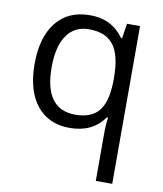

<svg xmlns="http://www.w3.org/2000/svg" viewBox="-82 -575 736 866"><g transform="rotate(10 285.5 -142.0)"><path d="M256.8 9.1Q160.8 9.1 106.2 -58.6Q52.1 -126.4 52.1 -248.5Q52.1 -370.6 106.7 -439.1Q161.3 -507.6 261.4 -507.6Q361.5 -507.6 416.1 -430.2H420.6L431.2 -498.5H490.9V224H415.6V10.6Q415.6 -36.4 420.6 -66.7H414.6Q362 9.1 256.8 9.1ZM130.4 -247.2Q130.4 -54.1 272 -54.1Q343.8 -54.1 378.2 -94.5Q413.5 -135 415.6 -231V-247.7Q415.6 -351.9 379.9 -398.1Q344.3 -444.4 267.4 -444.4Q201.2 -444.4 165.8 -393.1Q130.4 -341.8 130.4 -247.2Z"/></g></svg>

Font: Khula
Style: Regular
Weight: 400
Designer: Erin McLaughlin, Steve Matteson
Version: Version 1.000;PS 1.0;hotconv 1.0.72;makeotf.lib2.5.5900; ttf